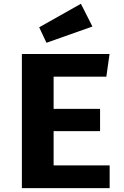

<svg xmlns="http://www.w3.org/2000/svg" viewBox="-20 -972 640 992"><path d="M257 -576V-409.5H497V-294.5H257V-117.5H546.5V0H93V-693H546L529.5 -576ZM398 -952.5 457.5 -835 220 -751 182.5 -831Z"/></svg>

Font: Fira Code Light
Style: Bold
Weight: 700
Monospace: yes
Version: Version 5.002